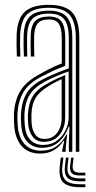

<svg xmlns="http://www.w3.org/2000/svg" viewBox="-20 -627 398 793"><path d="M293.1 0V-469.6Q293.1 -536.7 267.3 -565.8Q241.6 -594.9 182.1 -594.9Q120.8 -594.9 93.1 -568.8Q65.5 -542.6 63.2 -482Q62.5 -462 62.8 -438.9Q63 -415.8 64.1 -393.5H49.7Q48.6 -416.6 48.3 -438.9Q47.9 -461.3 48.7 -482.5Q51.1 -549.3 82.2 -578.1Q113.3 -607 182.1 -607Q227 -607 254.6 -593.1Q282.2 -579.2 294.9 -548.9Q307.6 -518.7 307.6 -469.6V0ZM158.1 -28.4Q191.3 -28.4 214.8 -45.9Q238.3 -63.3 251 -89.5Q263.6 -115.6 263.6 -141.2V-332.2Q241.1 -324.5 213.9 -312.9Q186.7 -301.3 162.4 -288.3Q121.6 -265.9 102.3 -235Q83 -204.2 80.8 -154.2Q80.4 -143.1 80.9 -133.1Q81.4 -123.2 82.1 -112.4Q84.8 -70.8 104.9 -49.6Q125 -28.4 158.1 -28.4ZM161.1 -41.3Q131.9 -41.3 115.8 -61.3Q99.7 -81.3 96.5 -113.3Q95.6 -125.1 95.3 -135.2Q95 -145.4 95.3 -153.2Q97.4 -199.2 114.3 -227.7Q131.1 -256.2 167.4 -277.3Q184.8 -287.4 206.5 -298Q228.2 -308.5 249.2 -316.7V-139.9Q249.2 -115.5 239.7 -92.8Q230.3 -70.2 210.8 -55.7Q191.4 -41.3 161.1 -41.3ZM163 -53.1Q187.8 -53.1 203.6 -65.6Q219.4 -78.1 227 -97.7Q234.7 -117.3 234.7 -138.9V-300.4Q218 -292.7 202.7 -284.4Q187.5 -276.1 172.5 -266.2Q140.5 -245.7 125.8 -220.6Q111.1 -195.5 109.8 -153.2Q109.6 -144.3 109.8 -134.7Q110 -125 110.8 -114.8Q113 -88.5 126.1 -70.8Q139.1 -53.1 163 -53.1ZM145.8 7.3Q97.5 7.3 70 -23.2Q42.5 -53.7 38.6 -109Q37.7 -123.4 37.5 -136.8Q37.3 -150.2 37.6 -159.2Q40.9 -212.9 64.4 -252Q87.9 -291.1 146.1 -321.9Q163.4 -331.4 177.5 -338.9Q191.6 -346.3 205.5 -352.7Q219.3 -359 235.1 -364.7V-469.6Q235.1 -506.7 224.3 -526.7Q213.5 -546.6 182.1 -546.6Q149.5 -546.6 136 -530.5Q122.4 -514.3 121.1 -479.6Q120.7 -464.4 120.7 -443Q120.8 -421.5 121.7 -393.5H107.3Q106.3 -422.9 106.3 -443.3Q106.2 -463.8 106.7 -480.6Q108.1 -522.9 126 -540.8Q143.8 -558.7 182.1 -558.7Q221 -558.7 235.3 -536.2Q249.6 -513.7 249.6 -469.6V-354.9Q222.1 -345.2 197.9 -333.9Q173.8 -322.5 151.1 -310.5Q97.2 -282.3 76.2 -245.4Q55.1 -208.6 52.1 -158.1Q51.6 -146.3 51.9 -134.9Q52.2 -123.6 53.1 -110.1Q56.6 -59 81.7 -31.8Q106.7 -4.6 149.7 -4.6Q187.5 -4.6 213.6 -23.3Q239.7 -41.9 253.9 -71.2H257.1L251.2 -12.6V0H236.6L236.5 -4.4L245.2 -45.8H242.4Q226.1 -20.5 202.4 -6.6Q178.7 7.3 145.8 7.3ZM264.3 0.1V-35L266.8 -104.2H263.6Q251.3 -67.1 223.8 -41.8Q196.3 -16.6 153.4 -16.6Q115.8 -16.7 93.3 -40.9Q70.7 -65.1 67.6 -111.1Q66.7 -124.6 66.4 -135.5Q66.1 -146.3 66.6 -156.8Q69.2 -204.5 88.3 -239Q107.4 -273.6 156.8 -299.4Q174.8 -308.7 194.2 -317.2Q213.5 -325.7 231.7 -332.8Q249.8 -340 264.1 -344.5V-469.6Q264.1 -523.8 245.2 -547.3Q226.3 -570.8 182.1 -570.8Q135.8 -570.8 114.8 -550Q93.8 -529.2 92.2 -481Q91.5 -461.1 91.7 -438.2Q92 -415.2 92.8 -393.5H78.6Q77.5 -415.9 77.3 -439.2Q77 -462.4 77.7 -481.5Q79.6 -535.9 103.9 -559.4Q128.2 -582.9 182.1 -582.9Q233.9 -582.9 256.2 -556.6Q278.6 -530.3 278.6 -469.6V0.1ZM241.7 24 237.7 59.4Q233.1 99.3 250 116.7Q266.8 134.1 310.6 134.1H332.3V146.1H310.6Q260.3 146.1 240.9 126Q221.5 105.9 226.9 59.4L230.9 24ZM284 24 280.4 55.4Q278.6 71.9 285.4 79Q292.2 86.1 310.6 86.1H332.3V97.8H310.6Q285.6 97.8 276.2 88Q266.8 78.2 269.9 55.4L273.9 24ZM263.2 24 259.2 57.4Q255.6 85.5 267.5 97.7Q279.4 109.9 310.6 109.9H332.3V122H310.6Q272.8 122 258.4 107Q244 92 248.4 57.4L252.4 24Z"/></svg>

Font: Big Shoulders Inline Display SC Thin
Style: Regular
Weight: 100
Designer: Patric King
Foundry: XO Type Co
Version: Version 2.002